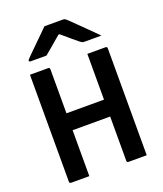

<svg xmlns="http://www.w3.org/2000/svg" viewBox="-168 -1054 986 1163"><g transform="rotate(-20 325.0 -473.0)"><path d="M574 0H457Q446 0 446 -11V-296H204V0H87Q76 0 76 -11V-700H193Q204 -700 204 -689V-405H446V-700H563Q574 -700 574 -689ZM259 -946H378Q385 -946 391 -943Q397 -940 411 -926Q422 -916 447.5 -890.5Q473 -865 505 -834Q537 -803 564 -775H457Q446 -775 441.5 -777Q437 -779 429 -785Q415 -796 390 -817Q365 -838 329 -869H321Q287 -839 259.5 -816.5Q232 -794 210 -775H109Q98 -775 98 -782Q98 -786 101.5 -790Q105 -794 119 -808Q136 -825 162.5 -851Q189 -877 215.5 -903Q242 -929 259 -946Z"/></g></svg>

Font: Recursive Sn Lnr St SmB
Style: Regular
Weight: 600
Version: Version 1.079;hotconv 1.0.112;makeotfexe 2.5.65598; ttfautoh